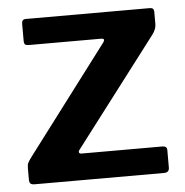

<svg xmlns="http://www.w3.org/2000/svg" viewBox="-44 -573 594 615"><g transform="rotate(-5 253.0 -265.0)"><path d="M26 -17V-53Q26 -64 29 -70.5Q32 -77 42 -90L302 -434Q305 -439 305 -441Q305 -446 295 -446H64Q55 -446 51.5 -449Q48 -452 48 -462V-516Q48 -530 61 -530H460Q473 -530 473 -517V-477Q473 -461 460 -444L197 -99Q193 -95 193 -91Q193 -85 202 -85H461Q476 -85 476 -72V-16Q476 0 459 0H44Q34 0 30 -3.5Q26 -7 26 -17Z"/></g></svg>

Font: n
Style: Regular
Weight: 600
Designer: Pablo Impallari, Rodrigo Fuenzalida
Foundry: Impallari Type
Version: Version 1.002; ttfautohint (v1.5)